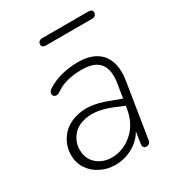

<svg xmlns="http://www.w3.org/2000/svg" viewBox="-164 -776 822 890"><g transform="rotate(-30 247.0 -331.5)"><path d="M39 -134Q39 -187 72.5 -229Q106 -271 168.5 -283.5Q231 -296 314 -265L395 -235L390 -199L330 -224Q252 -257 196.5 -250Q141 -243 113.5 -210Q86 -177 86 -136Q86 -86 119 -58Q152 -30 198 -30Q260 -30 309.5 -73.5Q359 -117 371 -191L391 -315Q402 -383 375 -418Q348 -453 279 -453Q246 -453 217.5 -447.5Q189 -442 163 -430Q150 -422 136 -414Q123 -405 112 -409.5Q101 -414 101.5 -426.5Q102 -439 116 -448Q150 -470 192.5 -481Q235 -492 281 -492Q339 -492 376 -469.5Q413 -447 427 -404.5Q441 -362 431 -302L385 -15Q384 -5 378 0.5Q372 6 362 6Q352 6 347.5 -1Q343 -8 345 -19L360 -116H370Q351 -56 302 -24Q253 8 195 8Q154 8 118 -10Q82 -28 60.5 -60Q39 -92 39 -134ZM171 -649Q171 -659 177 -665Q183 -671 194 -671H442Q452 -671 457.5 -666.5Q463 -662 463 -655Q463 -645 457 -639Q451 -633 440 -633H192Q182 -633 176.5 -637.5Q171 -642 171 -649Z"/></g></svg>

Font: SN Pro Thin
Style: Italic
Weight: 200
Italic angle: -9°
Designer: Tobias Whetton
Foundry: Supernotes
Version: Version 1.003;Glyphs 3.3 (3324)